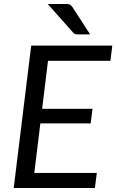

<svg xmlns="http://www.w3.org/2000/svg" viewBox="-20 -946 585 966"><path d="M221.5 -640 192 -398.5H445.5L436 -325H183L152.5 -76H467L457.5 0H49L137 -716.5H545L535.5 -640ZM307.5 -926Q322.5 -926 330 -923.5Q337.5 -921 344.5 -910L433.5 -773H374.5Q364.5 -773 358.8 -774.2Q353 -775.5 347.5 -782.5L220 -926Z"/></svg>

Font: Lato 2
Style: Italic
Weight: 400
Italic angle: -7°
Designer: Lukasz Dziedzic with Adam Twardoch and Botio Nikoltchev
Foundry: tyPoland Lukasz Dziedzic
Version: Version 2.015; 2015-08-06; http://www.latofonts.com/